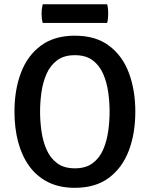

<svg xmlns="http://www.w3.org/2000/svg" viewBox="-20 -863 699 896"><path d="M167 -342Q167 -297.5 173.5 -251Q180 -204.5 197.2 -165Q214.5 -125.5 246.5 -101.5Q278.5 -77.5 329.5 -77.5Q380.5 -77.5 412.5 -101.5Q444.5 -125.5 461.5 -165Q478.5 -204.5 485 -251Q491.5 -297.5 491.5 -342Q491.5 -386.5 485 -432.8Q478.5 -479 461.5 -518.2Q444.5 -557.5 412.5 -581.5Q380.5 -605.5 329.5 -605.5Q278.5 -605.5 246.5 -581.5Q214.5 -557.5 197.2 -518.2Q180 -479 173.5 -432.8Q167 -386.5 167 -342ZM47.5 -342Q47.5 -444 78 -524Q108.5 -604 171 -650.2Q233.5 -696.5 329.5 -696.5Q426 -696.5 488.5 -650Q551 -603.5 581.2 -523.2Q611.5 -443 611.5 -342Q611.5 -240 581 -159.8Q550.5 -79.5 488 -33Q425.5 13.5 329.5 13.5Q257 13.5 204 -13.2Q151 -40 116.2 -88.2Q81.5 -136.5 64.5 -201.2Q47.5 -266 47.5 -342ZM179.5 -756Q176.5 -767 175.2 -776.8Q174 -786.5 174 -799Q174 -811.5 175.2 -821.5Q176.5 -831.5 179.5 -843H480Q483 -831.5 484 -822.2Q485 -813 485 -800Q485 -775.5 480 -756Z"/></svg>

Font: Signika Negative Medium
Style: Regular
Weight: 500
Designer: Anna Giedry
Foundry: Anna Giedry
Version: Version 2.001